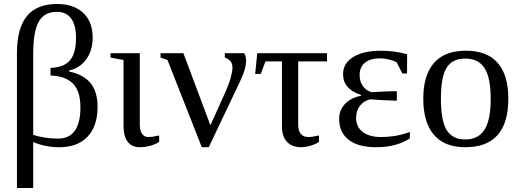

<svg xmlns="http://www.w3.org/2000/svg" viewBox="-20 -724 2592 957"><path d="M145.5 212.9H64.5V-459.5Q64.5 -582 113.5 -643.1Q162.6 -704.1 264.6 -704.1Q347.2 -704.1 394.5 -659.9Q441.9 -615.7 441.9 -536.6Q441.9 -471.7 409.4 -427.7Q377 -383.8 324.2 -372.6V-367.7Q396.5 -352.5 431.4 -309.6Q466.3 -266.6 466.3 -191.4Q466.3 -95.7 416.7 -43Q367.2 9.8 275.4 9.8Q205.1 9.8 145.5 -16.1ZM358.9 -535.2Q358.9 -597.7 335 -631.3Q311 -665 263.7 -665Q200.2 -665 172.9 -615.5Q145.5 -565.9 145.5 -457.5V-51.8Q203.1 -33.2 269.5 -33.2Q380.9 -33.2 380.9 -189.9Q380.9 -268.6 344.2 -306.6Q307.6 -344.7 231.9 -347.7V-385.7Q297.9 -387.7 328.4 -422.9Q358.9 -458 358.9 -535.2Z M676.8 -104.5Q676.8 -72.8 688.2 -56.9Q699.7 -41 718.3 -41Q740.7 -41 773.4 -48.8V-17.1Q756.3 -4.9 729.5 2.4Q702.6 9.8 677.7 9.8Q636.2 9.8 616 -18.1Q595.7 -45.9 595.7 -96.2V-424.8L530.8 -437V-459H676.8Z M1138.7 -387.7Q1138.7 -409.2 1126.7 -420.9Q1114.7 -432.6 1100.6 -437V-459H1197.3Q1206.5 -442.9 1206.5 -420.4Q1206.5 -381.3 1177.7 -320.8L1020.5 9.8H985.8L814.9 -424.8L780.3 -437V-459H894L1028.8 -99.6L1105 -268.6Q1121.6 -305.7 1130.1 -337.4Q1138.7 -369.1 1138.7 -387.7Z M1303.2 -418 1279.8 -355.5H1252L1262.2 -459H1609.9V-418H1466.3V-104.5Q1466.3 -41 1517.1 -41Q1537.1 -41 1569.8 -48.8V-17.1Q1558.1 -7.3 1531.2 1.2Q1504.4 9.8 1480 9.8Q1437 9.8 1411.1 -16.4Q1385.3 -42.5 1385.3 -96.2V-418Z M2022.9 -34.2Q1956.1 9.8 1855 9.8Q1765.6 9.8 1718 -27.1Q1670.4 -64 1670.4 -131.3Q1670.4 -175.8 1700 -206.3Q1729.5 -236.8 1779.8 -247.1V-250.5Q1689.9 -280.3 1689.9 -354Q1689.9 -408.7 1740.7 -439.9Q1791.5 -471.2 1877.9 -471.2Q1947.3 -471.2 2009.3 -453.6L2008.8 -357.9H1985.4L1957.5 -413.1Q1944.3 -420.9 1920.7 -427Q1897 -433.1 1874.5 -433.1Q1825.7 -433.1 1799.1 -411.4Q1772.5 -389.6 1772.5 -350.6Q1772.5 -317.4 1788.8 -294.7Q1805.2 -272 1832.5 -264.2Q1852.1 -266.1 1890.9 -267.8Q1929.7 -269.5 1942.4 -269.5H1958V-222.7H1942.4Q1909.2 -222.7 1823.7 -229Q1790 -219.2 1772.5 -194.6Q1754.9 -169.9 1754.9 -135.7Q1754.9 -91.8 1787.8 -66.4Q1820.8 -41 1878.9 -41Q1912.6 -41 1945.3 -45.9Q1978 -50.8 2022.9 -65.9Z M2513.7 -231.9Q2513.7 9.8 2298.8 9.8Q2195.3 9.8 2142.6 -52.2Q2089.8 -114.3 2089.8 -231.9Q2089.8 -348.1 2142.6 -409.7Q2195.3 -471.2 2302.7 -471.2Q2407.2 -471.2 2460.4 -410.9Q2513.7 -350.6 2513.7 -231.9ZM2425.8 -231.9Q2425.8 -337.4 2395 -384.8Q2364.3 -432.1 2298.8 -432.1Q2234.9 -432.1 2206.3 -386.7Q2177.7 -341.3 2177.7 -231.9Q2177.7 -121.1 2206.8 -75Q2235.8 -28.8 2298.8 -28.8Q2363.3 -28.8 2394.5 -76.7Q2425.8 -124.5 2425.8 -231.9Z"/></svg>

Font: Tinos
Style: Regular
Weight: 400
Designer: Steve Matteson
Foundry: Monotype Imaging Inc.
Version: Version 1.23